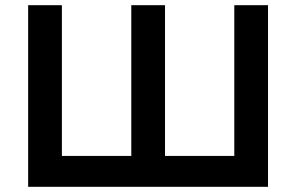

<svg xmlns="http://www.w3.org/2000/svg" viewBox="-20 -720 1141 740"><path d="M88.5 0V-700H218.5V-119H486V-700H616V-119H883V-700H1013V0Z"/></svg>

Font: Geologica Cursive Medium
Style: Regular
Weight: 500
Designer: Sindre Bremnes, Frode Helland
Foundry: Monokrom Skriftforlag AS
Version: Version 1.010;gftools[0.9.28]